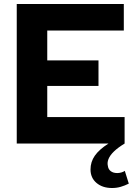

<svg xmlns="http://www.w3.org/2000/svg" viewBox="-20 -720 689 963"><path d="M64 0V-700H601V-567H217V-417H474V-289H217V-133H605V0Q539 40 524 78Q517 96 521 112Q523 129 535.5 138.5Q548 148 568 148Q578 148 588.5 145Q599 142 606 137Q611 153 616 169Q621 185 626 201Q606 211 585.5 217Q565 223 542 223Q494 223 464 197.5Q434 172 434 130Q434 92 455.5 61Q477 30 524 0Z"/></svg>

Font: Rosa Sans
Style: Bold
Weight: 700
Designer: Pentagram / MCKL
Foundry: Pentagram / MCKL
Version: Version 1.005;September 16, 2019;FontCreator 11.5.0.2425 64-